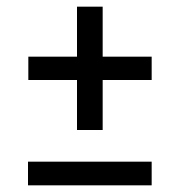

<svg xmlns="http://www.w3.org/2000/svg" viewBox="-20 -556 538 576"><path d="M64 -71H435V0H64ZM288 -386H435V-316H288V-166H211V-316H65V-386H211V-536H288Z"/></svg>

Font: FiraSans
Style: Regular
Weight: 350
Designer: Carrois Corporate & Edenspiekermann AG
Foundry: Carrois Corporate GbR & Edenspiekermann AG
Version: Version 3.106;PS 003.106;hotconv 1.0.70;makeotf.lib2.5.58329